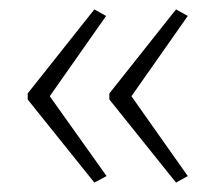

<svg xmlns="http://www.w3.org/2000/svg" viewBox="-20 -480 459 409"><path d="M39 -281V-268L181 -91L207 -105L86 -275L206 -446L181 -460ZM213 -281V-268L355 -91L380 -105L260 -275L380 -446L355 -460Z"/></svg>

Font: Noto Sans Sinhala UI ExtraCondensed ExtraLight
Style: Regular
Weight: 200
Width: 2
Designer: Jelle Bosma - Monotype Design Team
Foundry: Monotype Imaging Inc.
Version: Version 2.006